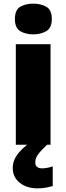

<svg xmlns="http://www.w3.org/2000/svg" viewBox="-20 -796 365 1056"><path d="M258 -553V0H67V-553ZM163 -776Q204 -776 234.5 -759Q265 -742 265 -691Q265 -642 234.5 -624.5Q204 -607 163 -607Q121 -607 91.5 -624.5Q62 -642 62 -691Q62 -742 91.5 -759Q121 -776 163 -776ZM174 97Q174 115 184.5 122.5Q195 130 212 130Q225 130 242.5 126.5Q260 123 270 119V227Q254 232 233 236Q212 240 185 240Q128 240 89 209.5Q50 179 50 127Q50 104 60 80.5Q70 57 95 31Q120 5 164 -25L239 0Q205 32 189.5 53Q174 74 174 97Z"/></svg>

Font: Noto Sans Khmer Black
Style: Regular
Weight: 900
Version: Version 2.003